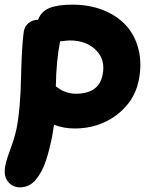

<svg xmlns="http://www.w3.org/2000/svg" viewBox="-32 -577 650 822"><path d="M53.2 225.1Q21.5 225.1 1.7 200.2Q-18.1 175.3 -8.8 129.9Q-3.4 103.5 13.4 58.8Q30.3 14.2 39.1 -27.8Q55.2 -108.9 58.1 -244.6Q61 -380.4 69.8 -441.9Q73.7 -464.4 90.3 -478.3Q106.9 -492.2 130.9 -492.2Q144 -527.8 179.2 -542.5Q214.4 -557.1 277.8 -557.1Q351.1 -557.1 410.4 -533.4Q469.7 -509.8 508.1 -467.5Q546.4 -425.3 561.3 -364.5Q576.2 -303.7 562 -232.9Q543.9 -142.6 467 -84.7Q390.1 -26.9 288.1 -26.9Q240.2 -26.9 199.2 -43Q198.7 -37.6 190.9 9.8Q184.6 39.6 178.7 62.7Q172.9 85.9 164.1 112.3Q155.3 138.7 144.8 157.5Q134.3 176.3 121.1 192.4Q107.9 208.5 90.6 216.8Q73.2 225.1 53.2 225.1ZM225.1 -398.9Q209 -318.8 207 -207Q221.7 -196.8 229.5 -191.9Q237.3 -187 255.1 -181.4Q272.9 -175.8 293 -175.8Q391.6 -175.8 407.2 -256.8Q420.4 -321.3 378.9 -362.5Q337.4 -403.8 267.1 -403.8Q257.3 -403.8 225.1 -399.9Z"/></svg>

Font: Shantell Sans Bouncy
Style: Bold Italic
Weight: 700
Italic angle: -11.31°
Designer: Stephen Nixon, Anya Danilova, Shantell Martin
Foundry: Arrow Type
Version: Version 1.006;[9816181b4]